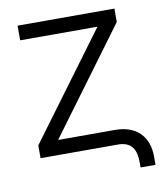

<svg xmlns="http://www.w3.org/2000/svg" viewBox="-73 -576 619 736"><g transform="rotate(-10 236.5 -207.5)"><path d="M415 82.5V101.6H473.1V69.8C473.1 -7.8 427.7 -57.1 343.3 -57.1H123V-58.6L421.9 -463.4V-515.6H44.9V-458.5H344.7V-457L43.5 -49.8V0H344.7C399.9 0 415 34.7 415 82.5Z"/></g></svg>

Font: Raveo Display Display Light
Style: Regular
Weight: 300
Designer: Jakub Foglar, Rasmus Andersson (Inter)
Foundry: Jakubfoglar.com
Version: Version 1.100;Glyphs 3.2.3 (3260)